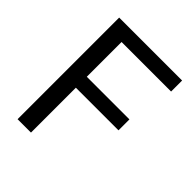

<svg xmlns="http://www.w3.org/2000/svg" viewBox="-199 -831 950 950"><g transform="rotate(45 276.5 -355.5)"><path d="M474.6 -314H176.3V0H82.5V-710.9H522.9V-633.8H176.3V-390.6H474.6Z"/></g></svg>

Font: APIMedia Roboto
Style: Regular
Weight: 400
Designer: Google
Version: Version 2.137; 2017